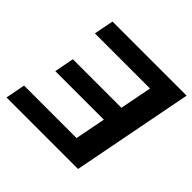

<svg xmlns="http://www.w3.org/2000/svg" viewBox="-171 -857 1027 1027"><g transform="rotate(45 342.0 -344.0)"><path d="M9.8 0 31.2 -111.3H428.2L461.9 -284.2H94.7L116.2 -395.5H483.4L518.6 -576.7H101.6L123.5 -688H684.1L550.8 0Z"/></g></svg>

Font: Arimo
Style: Italic
Weight: 400
Italic angle: -12°
Designer: Steve Matteson
Foundry: Monotype Imaging Inc.
Version: Version 1.33